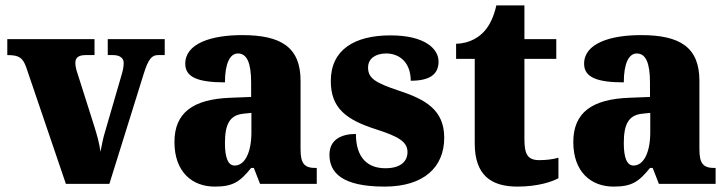

<svg xmlns="http://www.w3.org/2000/svg" viewBox="-20 -681 2693 711"><path d="M77 -432 224 0H385L512 -407C529 -462 542 -477 565 -477H590V-536H379V-477H399C427 -477 438 -463 438 -449C438 -430 434 -416 428 -396L369 -193C362 -171 357 -144 352 -119C348 -150 340 -179 328 -217L268 -406C264 -418 259 -433 259 -448C259 -466 269 -477 297 -477H330V-536H7V-477C50 -477 64 -468 77 -432Z M775 10C842 10 868 -7 910 -59H920L943 0H1153V-59H1149C1107 -59 1093 -75 1093 -129V-382C1093 -506 1021 -551 877 -551C762 -551 666 -520 666 -445C666 -395 713 -376 813 -376C813 -447 832 -483 861 -483C894 -483 910 -449 910 -375V-322L834 -319C695 -314 626 -264 626 -155C626 -43 693 10 775 10ZM849 -68C824 -68 813 -98 813 -151C813 -220 830 -255 882 -260L911 -263V-191C911 -117 887 -68 849 -68Z M1404 10C1551 10 1625 -63 1625 -171C1625 -274 1556 -313 1455 -346C1368 -375 1343 -392 1343 -431C1343 -465 1372 -483 1410 -483C1461 -483 1501 -448 1501 -382C1572 -382 1604 -406 1604 -453C1604 -500 1554 -550 1426 -550C1293 -550 1205 -497 1205 -381C1205 -280 1262 -237 1376 -201C1453 -176 1489 -157 1489 -118C1489 -86 1467 -58 1407 -58C1343 -58 1298 -95 1298 -185C1244 -185 1200 -164 1200 -108C1200 -42 1246 10 1404 10Z M1896 10C1974 10 2026 -9 2048 -21V-97C2028 -91 2002 -88 1977 -88C1932 -88 1922 -112 1922 -167V-463H2040V-536H1922V-661H1818C1809 -619 1792 -586 1775 -567C1757 -546 1722 -520 1669 -519V-463H1738V-150C1738 -32 1799 10 1896 10Z M2252 10C2319 10 2345 -7 2387 -59H2397L2420 0H2630V-59H2626C2584 -59 2570 -75 2570 -129V-382C2570 -506 2498 -551 2354 -551C2239 -551 2143 -520 2143 -445C2143 -395 2190 -376 2290 -376C2290 -447 2309 -483 2338 -483C2371 -483 2387 -449 2387 -375V-322L2311 -319C2172 -314 2103 -264 2103 -155C2103 -43 2170 10 2252 10ZM2326 -68C2301 -68 2290 -98 2290 -151C2290 -220 2307 -255 2359 -260L2388 -263V-191C2388 -117 2364 -68 2326 -68Z"/></svg>

Font: Noto Serif Tamil SemiCondensed Black
Style: Italic
Weight: 900
Width: 4
Italic angle: -12°
Designer: Indian Type Foundry, Tom Grace, and the Monotype Design Team
Foundry: Monotype Imaging Inc.
Version: Version 2.003